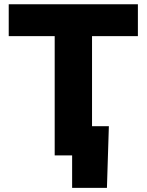

<svg xmlns="http://www.w3.org/2000/svg" viewBox="-20 -748 706 924"><path d="M22 -574.2V-727.5H643.6V-574.2H422.9V0H243.2V-574.2ZM327.1 156.2V0H282.2V-140.6H503.9L494.6 156.2Z"/></svg>

Font: Inter Display Extra Bold
Style: Regular
Weight: 800
Designer: Rasmus Andersson
Foundry: rsms
Version: Version 4.000;git-4fc901f